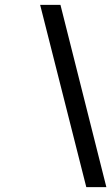

<svg xmlns="http://www.w3.org/2000/svg" viewBox="-20 -774 460 794"><path d="M336.9 0 146 -753.9H230L419.9 0Z"/></svg>

Font: Tuffy
Style: Italic
Weight: 400
Italic angle: -12°
Designer: Thatcher Ulrich, Karoly Barta and Michael Everson
Version: Version 001.271